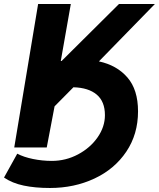

<svg xmlns="http://www.w3.org/2000/svg" viewBox="-44 -735 792 957"><path d="M146 -715H309L259 -431H263L549 -715H728L449 -429Q538 -410 591 -349Q644 -288 644 -180Q644 -66 585.5 21Q527 108 426.5 155Q326 202 205 202Q131 202 74 190Q17 178 -24 150L42 31Q74 48 120.5 57.5Q167 67 214 67Q284 67 345 34.5Q406 2 442.5 -50.5Q479 -103 479 -161Q479 -229 438 -263.5Q397 -298 322 -300L228 -205L189 0H27Z"/></svg>

Font: Nebula Sans Bold
Style: Regular
Weight: 700
Italic angle: -9°
Designer: Paul D. Hunt for Adobe (as Source Sans)
Foundry: Nebula Entertainment & Broadcasting LLC
Version: Version 1.010